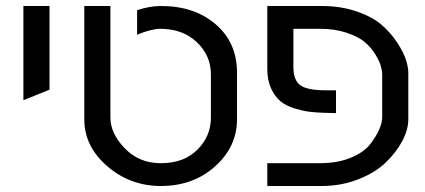

<svg xmlns="http://www.w3.org/2000/svg" viewBox="-20 -620 1416 640"><path d="M58 -600H145V-321L58 -286Z M516 -76Q593 -76 638 -121Q683 -166 683 -228V-372Q683 -435 636 -479.5Q589 -524 514 -524Q500 -524 480.5 -519Q461 -514 449 -509L437 -504V-586Q479 -600 517 -600Q628 -600 699 -539Q770 -478 770 -378V-222Q770 -131 697 -65.5Q624 0 516 0Q414 0 337.5 -66Q261 -132 261 -222V-600H348V-228Q348 -175 396 -125.5Q444 -76 516 -76Z M1052 -600Q1117 -600 1170 -581.5Q1223 -563 1253.5 -536Q1284 -509 1305 -476.5Q1326 -444 1333.5 -419.5Q1341 -395 1341 -378V-222Q1341 -188 1321 -150Q1301 -112 1265.5 -78Q1230 -44 1173.5 -22Q1117 0 1052 0H871V-76H1046Q1106 -76 1150 -94.5Q1194 -113 1214.5 -140Q1235 -167 1244.5 -189.5Q1254 -212 1254 -229V-371Q1254 -384 1249.5 -400Q1245 -416 1231 -439Q1217 -462 1195.5 -480Q1174 -498 1135 -511Q1096 -524 1046 -524H958V-397Q958 -352 981.5 -335.5Q1005 -319 1066 -319H1100V-243L1060 -244Q1032 -245 1011 -247.5Q990 -250 962 -258.5Q934 -267 915.5 -282Q897 -297 884 -324.5Q871 -352 871 -390V-600Z"/></svg>

Font: ColatingCofangSans
Style: Regular
Weight: 400
Foundry: GNU
Version: Version 412.227;June 27, 2022;FontCreator 11.0.0.2412 32-bit